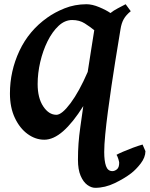

<svg xmlns="http://www.w3.org/2000/svg" viewBox="-20 -650 712 914"><path d="M553.7 -511.2Q550.8 -492.2 543.9 -451.2Q537.1 -410.2 528.3 -355.5Q519.5 -300.8 510.5 -239.7Q501.5 -178.7 493.7 -119.4Q485.8 -60.1 481 -9.8Q476.1 40.5 476.1 73.7Q476.1 116.2 484.6 140.4Q493.2 164.6 515.1 164.6Q525.9 164.6 536.6 156Q547.4 147.5 547.4 124.5Q547.4 120.6 543.5 107.4Q539.6 94.2 534.7 86.9Q543 82 564.9 72.5Q586.9 63 613 53.2Q639.2 43.5 658.7 38.1L672.4 69.8Q671.9 99.6 649.7 128.4Q627.4 157.2 604.5 174.8Q572.8 199.2 526.4 221.7Q480 244.1 433.1 244.1Q414.6 244.1 395.5 230.2Q376.5 216.3 363.8 186.8Q351.1 157.2 351.1 110.4Q351.1 68.8 353.8 33Q356.4 -2.9 362.3 -44.7Q368.2 -86.4 376.5 -145Q327.1 -66.4 280.8 -25.6Q234.4 15.1 190.9 15.1Q148.9 15.1 111.6 -12Q74.2 -39.1 50.8 -88.6Q27.3 -138.2 27.3 -205.1Q27.3 -311.5 72.5 -408Q117.7 -504.4 205.6 -566.4Q240.2 -591.3 287.6 -610.4Q335 -629.4 391.1 -629.9Q418.9 -629.9 452.1 -616Q485.4 -602.1 505.9 -587.9Q520 -599.6 540.8 -610.4Q561.5 -621.1 578.1 -629.9L602.5 -596.7Q580.1 -578.6 569.1 -559.1Q558.1 -539.6 553.7 -511.2ZM428.7 -506.3Q408.7 -522.5 383.5 -538.6Q358.4 -554.7 323.7 -554.7Q288.6 -554.7 258.8 -526.9Q229 -499 206.5 -453.9Q184.1 -408.7 171.6 -355Q159.2 -301.3 159.2 -250Q159.2 -183.6 185.8 -143.6Q212.4 -103.5 248.5 -103.5Q274.4 -103.5 315.7 -158.7Q356.9 -213.9 397.5 -307.6Q405.8 -363.3 413.3 -408.9Q420.9 -454.6 428.7 -506.3Z"/></svg>

Font: Gentium Book Plus
Style: Bold Italic
Weight: 700
Italic angle: -8°
Designer: Victor Gaultney, Annie Olsen, Iska Routamaa, Becca Hirsbrunner
Foundry: SIL International
Version: Version 6.101